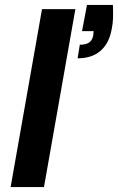

<svg xmlns="http://www.w3.org/2000/svg" viewBox="-20 -757 478 777"><path d="M23 0 150 -720H285L158 0ZM294 -521 303 -576Q327 -576 340 -584.5Q353 -593 357 -612L359 -631H312L332 -737H437Q438 -708 437.5 -685.5Q437 -663 432 -639Q422 -582 387 -551.5Q352 -521 294 -521Z"/></svg>

Font: DM Sans 11pt
Style: Bold Italic
Weight: 700
Italic angle: -10°
Version: Version 4.004;gftools[0.9.30]